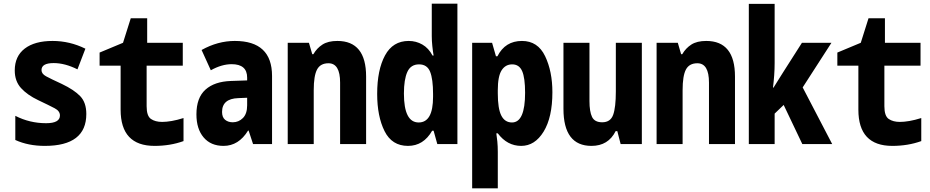

<svg xmlns="http://www.w3.org/2000/svg" viewBox="-20 -781 5040 1041"><path d="M223 10Q448 10 448 -163Q448 -225 415 -259.5Q382 -294 315 -326Q254 -354 229.5 -367.5Q205 -381 205 -401Q205 -439 271 -439Q332 -439 400 -405L443 -517Q358 -559 265 -559Q168 -559 114 -517.5Q60 -476 60 -399Q60 -341 94 -303.5Q128 -266 187 -238Q248 -209 276.5 -194Q305 -179 305 -155Q305 -113 230 -113Q141 -113 63 -153V-22Q133 10 223 10Z M818 10Q903 10 975 -16V-141Q940 -130 911 -125Q882 -120 859 -120Q822 -120 798.5 -136Q775 -152 775 -205V-425H971V-549H778V-682H689L647 -549L520 -496V-425H634V-186Q634 10 818 10Z M1192 10Q1274 10 1325 -73H1328L1352 0H1455V-369Q1455 -559 1253 -559Q1161 -559 1073 -510L1123 -400Q1182 -433 1236 -433Q1320 -433 1320 -360V-345L1232 -342Q1143 -339 1094 -295Q1045 -251 1045 -161Q1045 -82 1084 -36Q1123 10 1192 10ZM1242 -118Q1217 -118 1200.5 -131.5Q1184 -145 1184 -174Q1184 -246 1272 -249L1320 -251V-210Q1320 -164 1297 -141Q1274 -118 1242 -118Z M1540 0H1681V-292Q1681 -370 1699 -404Q1717 -438 1761 -438Q1824 -438 1824 -333V0H1965V-366Q1965 -559 1809 -559Q1759 -559 1728.5 -539.5Q1698 -520 1679 -487H1673L1655 -549H1540Z M2192 10Q2276 10 2323 -72H2331L2351 0H2460V-761H2321V-585Q2321 -560 2324 -531Q2327 -502 2331 -480H2325Q2304 -520 2270 -539.5Q2236 -559 2196 -559Q2110 -559 2067.5 -480.5Q2025 -402 2025 -272Q2025 -150 2065 -70Q2105 10 2192 10ZM2250 -117Q2170 -117 2170 -274Q2170 -350 2188.5 -391Q2207 -432 2252 -432Q2296 -432 2312 -392Q2328 -352 2328 -272V-256Q2328 -117 2250 -117Z M2540 240H2679V42Q2679 12 2676.5 -13.5Q2674 -39 2671 -58H2679Q2730 10 2806 10Q2880 10 2927.5 -67.5Q2975 -145 2975 -281Q2975 -394 2935.5 -476.5Q2896 -559 2810 -559Q2719 -559 2677 -476H2669L2648 -549H2540ZM2756 -117Q2717 -117 2698 -154.5Q2679 -192 2679 -275V-292Q2679 -367 2699.5 -399.5Q2720 -432 2757 -432Q2795 -432 2811 -395.5Q2827 -359 2827 -278Q2827 -117 2756 -117Z M3187 10Q3278 10 3318 -70H3327L3345 0H3460V-549H3319V-285Q3319 -199 3304.5 -158.5Q3290 -118 3245 -118Q3204 -118 3190 -147Q3176 -176 3176 -233V-549H3035V-191Q3035 10 3187 10Z M3540 0H3681V-292Q3681 -370 3699 -404Q3717 -438 3761 -438Q3824 -438 3824 -333V0H3965V-366Q3965 -559 3809 -559Q3759 -559 3728.5 -539.5Q3698 -520 3679 -487H3673L3655 -549H3540Z M4040 0H4180V-165L4229 -212L4330 0H4492L4332 -307L4488 -549H4328L4226 -389Q4212 -366 4199 -346Q4186 -326 4174 -306H4171Q4175 -338 4177.5 -372Q4180 -406 4180 -439V-760H4040Z M4818 10Q4903 10 4975 -16V-141Q4940 -130 4911 -125Q4882 -120 4859 -120Q4822 -120 4798.5 -136Q4775 -152 4775 -205V-425H4971V-549H4778V-682H4689L4647 -549L4520 -496V-425H4634V-186Q4634 10 4818 10Z"/></svg>

Font: Noto Sans Mono Condensed Extra
Style: Regular
Weight: 800
Width: 3
Designer: Monotype Design Team
Foundry: Monotype Imaging Inc.
Version: Version 1.900